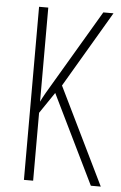

<svg xmlns="http://www.w3.org/2000/svg" viewBox="-52 -751 498 789"><g transform="rotate(5 197.0 -357.0)"><path d="M394 0 199 -400 384 -714H342L170 -423C142 -376 123 -344 115 -326V-714H77V0H115V-280L174 -367L353 0Z"/></g></svg>

Font: Noto Sans Georgian ExtraCondensed ExtraLight
Style: Regular
Weight: 200
Width: 2
Designer: Monotype Design Team, Akaki Razmadze
Foundry: Google LLC
Version: Version 2.005